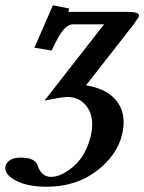

<svg xmlns="http://www.w3.org/2000/svg" viewBox="-23 -478 545 725"><path d="M236.8 -439.9Q235.8 -433.1 232.9 -433.1H460Q502 -433.1 502 -418.9Q502 -418.9 502 -416Q501 -414.1 481.9 -386.2L301.8 -155.8Q370.6 -144.5 407.2 -108.2Q443.8 -71.8 443.8 -16.1Q443.8 5.9 438 29.8Q419.9 107.9 342 167.5Q264.2 227.1 152.8 227.1Q84 227.1 40.5 205.6Q-2.9 184.1 -2.9 157.2V150.9Q6.8 116.7 56.2 117.2Q109.4 117.2 119.1 147Q133.3 189.9 169.9 189.9Q209 189.9 256.1 148.9Q303.2 107.9 320.8 30.8Q324.7 13.7 325.2 -6.8Q325.2 -53.7 299.1 -82.8Q272.9 -111.8 231.9 -111.8Q211.9 -111.8 145 -98.1L370.1 -386.2H252Q234.9 -386.2 217 -366.2Q199.2 -346.2 171.9 -287.1L106.9 -297.9L176.8 -458L238.8 -445.8Q236.8 -441.9 236.8 -439.9Z"/></svg>

Font: Linux Libertine O
Style: Semibold Italic
Weight: 600
Italic angle: -11.5°
Designer: Philipp H. Poll
Foundry: Philipp H. Poll
Version: Version 5.1.2